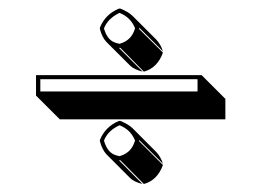

<svg xmlns="http://www.w3.org/2000/svg" viewBox="-20 -436 623 458"><path d="M218.3 -366.7V-370.1Q231 -401.9 263.7 -415.5H267.1Q285.6 -408.2 295.9 -398.4L352.5 -341.8Q363.3 -330.6 368.7 -313.5L312 -370.1V-366.7L368.7 -310.5Q355.5 -273.9 323.2 -265.1L267.1 -321.8H263.7L320.3 -265.1Q300.3 -270 290.5 -279.3L233.9 -335.9Q223.6 -346.7 218.3 -366.7ZM218.3 -99.1V-102.1Q231 -133.8 263.7 -147.5H267.1Q285.6 -140.1 295.9 -130.4L352.5 -73.7Q363.3 -62.5 368.7 -45.4L312 -102.1V-99.1L368.7 -42.5Q355.5 -5.9 323.2 2.9L267.1 -53.7H263.7L319.8 2.9Q299.8 -2 290.5 -11.2L233.9 -67.9Q223.6 -79.1 218.3 -99.1ZM460.9 -256.8 517.6 -200.2V-151.4H122.6L65.9 -208V-256.8ZM451.2 -247.1H76.2V-217.8H451.2ZM228 -100.6Q235.4 -74.7 252 -67.4Q257.8 -64.9 265.1 -63.5Q289.6 -70.3 298.8 -91.8Q300.8 -96.2 302.2 -100.6Q291.5 -127 265.1 -137.2Q237.3 -124.5 228 -100.6ZM228 -368.2Q235.4 -342.3 252 -335.4Q257.8 -333 265.1 -331.5Q289.6 -338.4 298.8 -359.4Q300.8 -363.8 302.2 -368.7Q291.5 -395 265.1 -405.3Q237.3 -392.1 228 -368.2Z"/></svg>

Font: Linux Biolinum Shadow O
Style: Regular
Weight: 400
Designer: Philipp H. Poll
Foundry: Philipp H. Poll
Version: Version 1.0.4